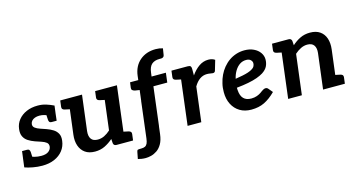

<svg xmlns="http://www.w3.org/2000/svg" viewBox="-92 -1135 3199 1715"><g transform="rotate(-15 1507.5 -277.5)"><path d="M168.7 8Q124.2 8 81.2 0Q38.3 -8 6.7 -19.4L17.4 -103.7L77.5 -105.6Q87.3 -95.5 117.6 -87.4Q147.9 -79.3 182 -79.3Q224.7 -79.3 247.9 -96.3Q271.1 -113.3 274.5 -139.8Q276.9 -164.7 260.1 -178.2Q243.2 -191.6 215.6 -200.7Q187.9 -209.9 159 -219.7Q125.2 -231.7 98.6 -248.9Q72 -266 58.7 -293.8Q45.3 -321.6 50.9 -363.4Q56.4 -410.1 85.1 -445.8Q113.7 -481.6 159.9 -501.7Q206 -521.8 263.8 -521.8Q305.9 -521.8 341.6 -510.6Q377.2 -499.3 410.8 -483L402.8 -420.2L338.8 -412.4Q321.1 -418.4 301 -424.6Q281 -430.9 256.3 -430.9Q233 -430.9 214.6 -424.2Q196.2 -417.5 185.2 -405.2Q174.2 -392.9 171.8 -375.9Q169.3 -353 187.7 -339.3Q206 -325.7 234.1 -316.5Q262.2 -307.4 288.6 -297.8Q320.1 -286.7 346.1 -270.4Q372.2 -254.1 386.5 -228.1Q400.8 -202.1 395.4 -161.3Q389.2 -110.6 359.5 -72.6Q329.8 -34.6 280.9 -13.3Q232 8 168.7 8ZM317.3 -447.4 403.2 -425.3 394.2 -347.3H348.1Q333.7 -347.3 327.7 -355.2Q321.7 -363.2 321.2 -376.4ZM101.4 -65 15.4 -87.1 25.4 -165.1H71.5Q85.5 -165.1 91.5 -157.2Q97.4 -149.3 98.5 -136Z M656 8Q600 8 564.6 -17.4Q529.3 -42.7 514.2 -86.6Q499.1 -130.4 506.1 -187.4L546.7 -513.8H673.3L632.7 -187.4Q627.4 -140.2 645.9 -114.7Q664.3 -89.2 706.9 -89.2Q738.5 -89.2 767.3 -103.1Q796.2 -117.1 823.5 -142.1L869.5 -513.8H996L932.9 0H855.4Q829.7 0 826 -23L823.2 -63.3Q787.4 -31.9 746.8 -11.9Q706.1 8 656 8ZM908.6 0 933.7 -100.8 989.6 -88.8Q1003.2 -85.6 1009.9 -78.6Q1016.6 -71.6 1015 -58.1L1007.8 0ZM571 -513.8 545.9 -413.1 490 -425.1Q476.4 -428.2 469.7 -435.2Q463 -442.2 464.6 -455.7L471.9 -513.8ZM893.8 -513.8 868.6 -413.1 812.7 -425.1Q799.2 -428.2 792.5 -435.2Q785.8 -442.2 787.3 -455.7L794.6 -513.8Z M1129.6 0 1181.4 -420.2 1139 -426.7Q1125 -430.3 1116.5 -437.3Q1108 -444.3 1109.6 -458.3L1116.3 -509H1192.3L1196.6 -546.6Q1207.2 -634.8 1265.8 -685.5Q1324.5 -736.1 1413.1 -736.1Q1431.2 -736.1 1447.3 -733.6Q1463.4 -731.1 1478.5 -726.1L1468.7 -664.5Q1466.1 -652 1457.1 -647.3Q1448.1 -642.5 1440 -642.5Q1432.1 -642.5 1428.9 -642.5Q1425.7 -642.5 1423.5 -642.5Q1378.1 -642.5 1352 -619.8Q1325.9 -597.2 1319.5 -542.4L1315.2 -509H1447.5L1436.7 -420.6H1308.5L1264.6 -63.2ZM1076.9 180.9Q1056.5 180.9 1038.3 177.9Q1020.1 174.9 1006.1 170.9L1018.5 106.8Q1021.4 92.6 1028.6 90.4Q1035.8 88.2 1060.6 88.2Q1081.6 88.2 1094.9 81.8Q1108.3 75.4 1116.4 59.2Q1124.4 42.9 1127.9 12.6L1168.9 -322.8H1295.9L1255.4 7.7Q1248.7 62.3 1229 96.5Q1209.3 130.7 1182.4 149Q1155.5 167.3 1127.7 174.1Q1100 180.9 1076.9 180.9Z M1512.1 0 1575.3 -513.8H1649.6Q1669.2 -513.8 1676.1 -506.6Q1683 -499.4 1683.2 -482L1683.2 -420.7Q1716.7 -468.5 1756.5 -496Q1796.3 -523.4 1842.6 -523.4Q1861.9 -523.4 1877 -518.7Q1892.1 -514 1902.8 -506L1875.2 -412.2Q1872.7 -403.4 1866.5 -399.8Q1860.4 -396.2 1852.7 -396.2Q1848 -396.2 1830.5 -399.3Q1812.9 -402.4 1798.5 -402.4Q1761.5 -402.4 1731.6 -381.4Q1701.7 -360.3 1678.2 -320.2L1638.7 0ZM1599.6 -513.8 1574.5 -413.1 1518.5 -425.1Q1505 -428.2 1498.3 -435.2Q1491.6 -442.2 1493.2 -455.7L1500.4 -513.8Z M2101.6 7.6Q2040.3 7.6 1995.6 -19.4Q1951 -46.3 1926.5 -94.5Q1902 -142.7 1902 -206.4Q1902 -226.4 1904 -246.5Q1906 -266.5 1911 -286.1Q1919.6 -324.7 1936.2 -359.7Q1952.9 -394.7 1977 -424.1Q1989.2 -438.5 2002.7 -451.5Q2016.2 -464.5 2031.3 -475Q2061.4 -496.4 2098.1 -508.6Q2134.7 -520.8 2175.8 -520.8Q2224.1 -520.8 2261 -503.2Q2298 -485.6 2318 -456.5Q2338.1 -427.4 2338.1 -394Q2338.1 -359.9 2324.3 -331.5Q2310.5 -303 2275.1 -280Q2251.1 -265 2216.5 -252.5Q2181.9 -240 2134.7 -230.8Q2087.5 -221.6 2025.5 -215.2Q2025.5 -209 2025.8 -201.4Q2026 -193.7 2026.6 -190.7Q2030 -139.7 2054.8 -114.2Q2079.5 -88.6 2126.5 -88.6Q2155.1 -88.6 2178.5 -97.1Q2201.8 -105.6 2217.6 -116.9Q2226.1 -123.4 2235.1 -129.7Q2244 -136.1 2253 -140.4Q2262 -144.8 2271.7 -144.8Q2285.1 -144.8 2294.4 -133.5L2326.7 -95.1Q2275.1 -43.4 2222.7 -17.9Q2170.4 7.6 2101.6 7.6ZM2035.6 -295.2Q2073.5 -301.1 2103.3 -307.2Q2133 -313.3 2153.9 -320.3Q2174.9 -327.4 2189.6 -335.7Q2208.9 -346.3 2216.6 -359.9Q2224.3 -373.6 2224.3 -389.3Q2224.3 -405.7 2210.3 -419.6Q2196.2 -433.5 2168.6 -433.5Q2135.7 -433.5 2109.4 -415.9Q2083.2 -398.3 2064.1 -367.1Q2045 -336 2035.6 -295.2Z M2442.1 0 2505.3 -513.8H2582.8Q2608 -513.8 2612.2 -490.8L2615 -450.1Q2650.7 -482.5 2691.4 -502.2Q2732 -521.8 2782.2 -521.8Q2838.2 -521.8 2873.8 -497Q2909.5 -472.1 2924.3 -428.1Q2939 -384 2932 -327L2891.5 0H2764.9L2805.5 -327Q2810.7 -373.2 2792.3 -398.9Q2773.9 -424.6 2731.3 -424.6Q2700.8 -424.6 2671.4 -410.2Q2642 -395.7 2614.7 -371.3L2568.7 0ZM2867.2 0 2892.3 -100.8 2948.2 -88.8Q2961.8 -86.1 2968.5 -78.8Q2975.2 -71.6 2973.6 -58.1L2966.3 0ZM2529.6 -513.8 2504.5 -413.1 2448.5 -425.1Q2435 -428.2 2428.3 -435.2Q2421.6 -442.2 2423.2 -455.7L2430.4 -513.8Z"/></g></svg>

Font: Aleo
Style: Italic
Weight: 400
Italic angle: -7°
Designer: Alessio Laiso
Foundry: Alessio Laiso
Version: Version 2.001;gftools[0.9.29]